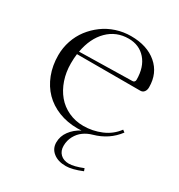

<svg xmlns="http://www.w3.org/2000/svg" viewBox="-165 -608 845 908"><g transform="rotate(30 258.0 -154.5)"><path d="M326 189Q284 189 258 168.4Q232 147.8 232 114Q232 80 252.8 52Q273.5 24 307.2 6.2Q296.5 7 285 7Q229.5 7 182.6 -11.6Q135.8 -30.2 103.1 -63.5Q70.5 -96.8 52.2 -144.2Q34 -191.8 34 -248Q34 -288.8 46.9 -326.9Q59.8 -365 83.2 -395.8Q106.8 -426.5 138 -449.6Q169.2 -472.8 208 -485.4Q246.8 -498 288 -498Q376 -498 429 -452.6Q482 -407.2 482 -331Q482 -315.2 474.4 -305.6Q466.8 -296 454 -296H108.2Q105 -272.2 105 -244Q105 -196.2 119.2 -154.5Q133.5 -112.8 158.9 -82.4Q184.2 -52 221.6 -34.5Q259 -17 303 -17Q353.8 -17 400.2 -36.6Q446.8 -56.2 476 -96L488 -87Q442 -25.2 363.2 -3.2Q337.2 4 316.8 18.8Q296.2 33.5 283.1 57.6Q270 81.8 270 111Q270 138.8 287.2 155.4Q304.5 172 333 172Q361.2 172 409 153L414 167Q360.5 189 326 189ZM110.8 -311.2 399 -317Q405.2 -317 409.1 -320.9Q413 -324.8 413 -332Q413 -401.2 377.6 -441.6Q342.2 -482 284 -482Q217 -482 171 -436.2Q125 -390.5 110.8 -311.2Z"/></g></svg>

Font: FogtwoNo5
Style: Regular
Weight: 400
Designer: gluk (gluksza@wp.pl)
Foundry: gluk (gluksza@wp.pl)
Version: Version 0.87